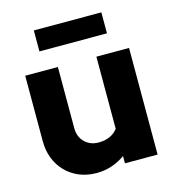

<svg xmlns="http://www.w3.org/2000/svg" viewBox="-110 -819 830 920"><g transform="rotate(-15 305.5 -359.0)"><path d="M46 0ZM208 -529V-225Q208 -183 235 -156Q262 -129 304 -129Q366 -129 399 -171V-529H561V0H399V-36Q368 -14 332.5 -2Q297 10 257 10Q210 10 171.5 -6Q133 -22 105 -50.5Q77 -79 61.5 -118Q46 -157 46 -203V-529ZM477 -728V-624H142V-728Z"/></g></svg>

Font: Rosa Sans Black
Style: Regular
Weight: 900
Designer: Pentagram / MCKL
Foundry: Pentagram / MCKL
Version: Version 1.005;September 16, 2019;FontCreator 11.5.0.2425 64-